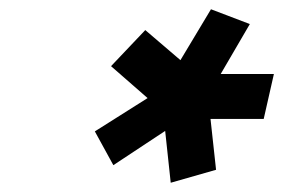

<svg xmlns="http://www.w3.org/2000/svg" viewBox="-20 -736 612 415"><path d="M435 -479 447 -369 349 -341 337 -453 225 -379 185 -452 299 -524 220 -593 294 -671 370 -606 436 -716 520 -684 457 -576H572L550 -479Z"/></svg>

Font: Panefresco 999wt
Style: Italic
Weight: 900
Version: Version 1.001